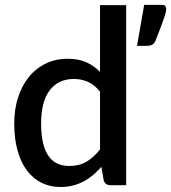

<svg xmlns="http://www.w3.org/2000/svg" viewBox="-20 -761 703 789"><path d="M433.5 0H498.5V-740H391V-465.5C374.3 -482.5 355.5 -495.8 334.5 -505.2C313.5 -514.8 288 -519.5 258 -519.5C224.3 -519.5 193.9 -512.8 166.8 -499.2C139.6 -485.8 116.5 -467.1 97.5 -443.2C78.5 -419.4 63.9 -391.3 53.8 -359C43.6 -326.7 38.5 -291.5 38.5 -253.5C38.5 -211.5 43.1 -174.2 52.3 -141.7C61.4 -109.2 74.3 -82 91 -60C107.7 -38 127.7 -21.2 151 -9.7C174.3 1.8 200.3 7.5 229 7.5C247 7.5 263.8 5.5 279.5 1.5C295.2 -2.5 309.9 -8.2 323.8 -15.5C337.6 -22.8 350.5 -31.6 362.5 -41.7C374.5 -51.9 385.8 -63.2 396.5 -75.5L406 -20.5C410 -6.8 419.2 0 433.5 0ZM265 -79C247 -79 230.8 -82.2 216.5 -88.5C202.2 -94.8 190 -105 180 -119C170 -133 162.3 -151.1 157 -173.2C151.7 -195.4 149 -222.2 149 -253.5C149 -313.8 160.8 -359.4 184.5 -390.2C208.2 -421.1 241 -436.5 283 -436.5C304 -436.5 323.4 -432.6 341.2 -424.8C359.1 -416.9 375.7 -403.5 391 -384.5V-147C373.7 -125 355.2 -108.2 335.5 -96.5C315.8 -84.8 292.3 -79 265 -79ZM644.5 -741H572.5L543 -572.5H580.5C590.2 -572.5 597.9 -573.8 603.8 -576.2C609.6 -578.8 614.5 -584.2 618.5 -592.5C627.8 -615.5 635.3 -634.8 641 -650.2C646.7 -665.8 651.2 -678.3 654.5 -688C657.8 -697.7 660.1 -705.2 661.3 -710.8C662.4 -716.2 663 -720.5 663 -723.5C663 -727.5 662 -731.4 660 -735.2C658 -739.1 652.8 -741 644.5 -741Z"/></svg>

Font: Lato Semibold
Style: Regular
Weight: 600
Designer: Lukasz Dziedzic
Foundry: tyPoland Lukasz Dziedzic
Version: Version 2.006; 2014-01-15